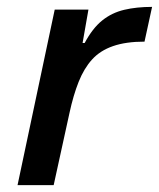

<svg xmlns="http://www.w3.org/2000/svg" viewBox="-20 -538 462 558"><path d="M31 0 139 -510H237L220 -413H226Q249 -456 277 -478.5Q305 -501 341 -509.5Q377 -518 422 -518L400 -417Q346 -417 308.5 -404Q271 -391 247.5 -365Q224 -339 208.5 -300Q193 -261 182 -210L136 0Z"/></svg>

Font: Saira Thin Medium
Style: Italic
Weight: 500
Italic angle: -12°
Version: Version 1.101